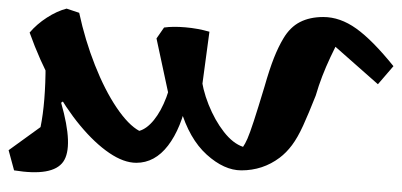

<svg xmlns="http://www.w3.org/2000/svg" viewBox="-270 -510 956 457"><g transform="rotate(-90 208.5 -281.0)"><path d="M280 177 237 140 342 21 351 51Q325 38 301.5 27Q278 16 256 7.5Q234 -1 210 -8Q167 -25 138.5 -38Q110 -51 92 -64.5Q74 -78 62 -94Q32 -134 32 -185Q32 -226 69.5 -267.5Q107 -309 179 -330L262 -281Q226 -278 188.5 -263Q151 -248 123.5 -226.5Q96 -205 88 -181Q95 -176 107.5 -170.5Q120 -165 149 -155.5Q178 -146 231 -130Q273 -118 299.5 -107.5Q326 -97 346 -85Q373 -69 385 -45.5Q397 -22 397 10Q397 50 369.5 88.5Q342 127 280 177ZM362 -261 206 -282 177 -314 183 -352 346 -387 372 -369Q375 -348 372.5 -318.5Q370 -289 362 -261ZM205 -313Q132 -328 91 -359.5Q50 -391 50 -435Q50 -465 73.5 -499.5Q97 -534 138.5 -568.5Q180 -603 236.5 -634Q293 -665 360 -689Q380 -672 395.5 -648Q411 -624 417 -601L407 -571Q342 -557 282.5 -533.5Q223 -510 181.5 -482Q140 -454 126 -428Q131 -410 152 -393Q173 -376 206 -363.5Q239 -351 277 -347ZM204 -598 193 -614Q88 -584 52.5 -609Q17 -634 32 -726L80 -739L135 -663Q194 -651 284 -651Z"/></g></svg>

Font: Eczar Medium
Style: Regular
Weight: 500
Designer: Vaibhav Singh
Foundry: Rosetta Type Foundry
Version: Version 2.000